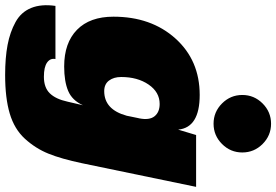

<svg xmlns="http://www.w3.org/2000/svg" viewBox="-202 -688 1076 748"><g transform="rotate(90 336.0 -314.0)"><path d="M598 -96Q581 -15 560.5 35.5Q540 86 502.5 127Q465 168 404.5 186Q344 204 254 204Q187 204 137 194.5Q87 185 48 163.5Q9 142 -7 102.5Q-23 63 -15 8H192Q188 28 205.5 40.5Q223 53 261 53Q303 53 325.5 30Q348 7 358 -39L372 -99Q353 -57 316 -41.5Q279 -26 221 -26Q129 -26 78 -76Q27 -126 27 -218Q27 -365 112 -459.5Q197 -554 332 -554Q459 -554 467 -470L488 -540H690ZM262 -248Q262 -219 276 -200.5Q290 -182 317 -182Q389 -182 413 -270L415 -280L414 -275Q414 -276 414.5 -277.5Q415 -279 415 -280L422 -314L423 -318Q431 -358 415 -378Q399 -398 367 -398Q321 -398 291.5 -355Q262 -312 262 -248ZM365 -641Q332 -674 332 -720Q332 -766 365 -799Q398 -832 444 -832Q490 -832 523 -799Q556 -766 556 -720Q556 -674 523 -641Q490 -608 444 -608Q398 -608 365 -641Z"/></g></svg>

Font: Nacelle Black
Style: Italic
Weight: 900
Italic angle: -12°
Designer: Sora Sagano
Foundry: Sora Sagano
Version: Version 1.000;FEAKit 1.0